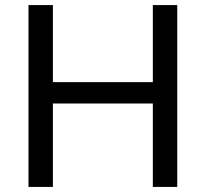

<svg xmlns="http://www.w3.org/2000/svg" viewBox="-20 -735 809 755"><path d="M581 0V-715H677V0ZM188 0H92V-715H188ZM178 -328V-412H591V-328Z"/></svg>

Font: Wix Madefor Display Medium
Style: Regular
Weight: 500
Designer: Dalton Maag Ltd
Foundry: Dalton Maag Ltd
Version: Version 3.100